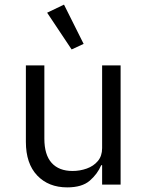

<svg xmlns="http://www.w3.org/2000/svg" viewBox="-20 -799 640 831"><path d="M422 -84H418Q402 -46 368.5 -17Q335 12 271 12Q190 12 141 -39.5Q92 -91 92 -185V-516H172V-199Q172 -129 203.5 -94Q235 -59 294 -59Q326 -59 355.5 -69.5Q385 -80 403.5 -102Q422 -124 422 -158V-516H502V0H422ZM184 -744 257 -779 342 -609 290 -585Z"/></svg>

Font: Lilex Nerd Font
Style: Regular
Weight: 400
Designer: Mike Abbink, Paul van der Laan, Pieter van Rosmalen, Mikhael Khrustik
Foundry: Mikhael Khrustik
Version: Version 2.400; ttfautohint (v1.8.4.7-5d5b);Nerd Fonts 3.3.0